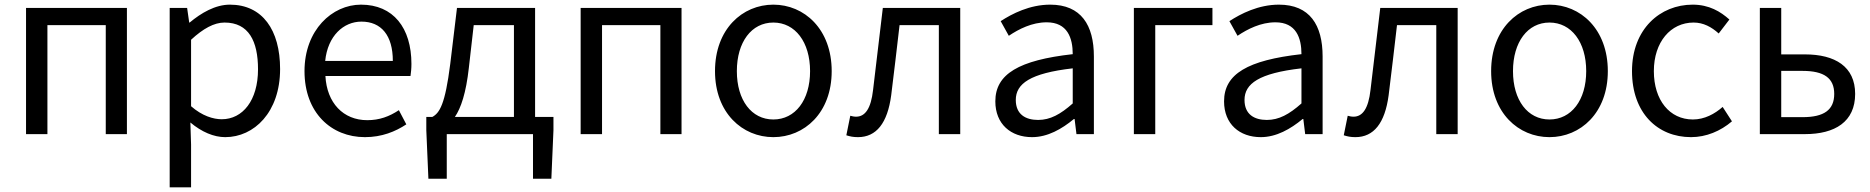

<svg xmlns="http://www.w3.org/2000/svg" viewBox="-20 -577 8047 826"><path d="M92 0H184V-469H435V0H526V-543H92Z M710 229H802V45L799 -50C848 -9 900 13 949 13C1073 13 1185 -94 1185 -280C1185 -448 1109 -557 969 -557C906 -557 845 -521 796 -480H794L785 -543H710ZM934 -64C898 -64 850 -78 802 -120V-406C854 -454 901 -480 946 -480C1050 -480 1090 -400 1090 -279C1090 -145 1024 -64 934 -64Z M1550 13C1623 13 1681 -11 1728 -42L1696 -103C1655 -76 1613 -60 1560 -60C1457 -60 1386 -134 1380 -250H1746C1748 -264 1750 -282 1750 -302C1750 -457 1672 -557 1533 -557C1409 -557 1290 -448 1290 -271C1290 -92 1405 13 1550 13ZM1379 -315C1390 -423 1458 -484 1535 -484C1620 -484 1670 -425 1670 -315Z M1902 0H2273V192H2352L2361 -17V-74H2282V-543H1946L1917 -302C1895 -127 1871 -91 1840 -74H1814V-17L1823 192H1902ZM1937 -74C1963 -112 1985 -177 1997 -285L2018 -469H2191V-74Z M2478 0H2570V-469H2821V0H2912V-543H2478Z M3307 13C3440 13 3558 -91 3558 -271C3558 -452 3440 -557 3307 -557C3174 -557 3056 -452 3056 -271C3056 -91 3174 13 3307 13ZM3307 -63C3213 -63 3150 -146 3150 -271C3150 -396 3213 -480 3307 -480C3401 -480 3465 -396 3465 -271C3465 -146 3401 -63 3307 -63Z M3671 13C3750 13 3798 -47 3814 -167C3827 -268 3838 -369 3850 -469H4019V0H4111V-543H3778C3764 -426 3750 -308 3736 -190C3727 -110 3702 -75 3663 -75C3653 -75 3646 -77 3638 -79L3621 5C3637 10 3650 13 3671 13Z M4420 13C4487 13 4548 -22 4600 -65H4603L4611 0H4686V-334C4686 -469 4631 -557 4498 -557C4410 -557 4334 -518 4285 -486L4320 -423C4363 -452 4420 -481 4483 -481C4572 -481 4595 -414 4595 -344C4364 -318 4262 -259 4262 -141C4262 -43 4329 13 4420 13ZM4446 -61C4392 -61 4350 -85 4350 -147C4350 -217 4412 -262 4595 -283V-132C4542 -85 4498 -61 4446 -61Z M4858 0H4950V-469H5196V-543H4858Z M5404 13C5471 13 5532 -22 5584 -65H5587L5595 0H5670V-334C5670 -469 5615 -557 5482 -557C5394 -557 5318 -518 5269 -486L5304 -423C5347 -452 5404 -481 5467 -481C5556 -481 5579 -414 5579 -344C5348 -318 5246 -259 5246 -141C5246 -43 5313 13 5404 13ZM5430 -61C5376 -61 5334 -85 5334 -147C5334 -217 5396 -262 5579 -283V-132C5526 -85 5482 -61 5430 -61Z M5811 13C5890 13 5938 -47 5954 -167C5967 -268 5978 -369 5990 -469H6159V0H6251V-543H5918C5904 -426 5890 -308 5876 -190C5867 -110 5842 -75 5803 -75C5793 -75 5786 -77 5778 -79L5761 5C5777 10 5790 13 5811 13Z M6646 13C6779 13 6897 -91 6897 -271C6897 -452 6779 -557 6646 -557C6513 -557 6395 -452 6395 -271C6395 -91 6513 13 6646 13ZM6646 -63C6552 -63 6489 -146 6489 -271C6489 -396 6552 -480 6646 -480C6740 -480 6804 -396 6804 -271C6804 -146 6740 -63 6646 -63Z M7255 13C7320 13 7382 -13 7431 -55L7391 -117C7357 -87 7313 -63 7263 -63C7163 -63 7095 -146 7095 -271C7095 -396 7167 -480 7266 -480C7308 -480 7343 -461 7374 -433L7420 -493C7382 -527 7333 -557 7262 -557C7122 -557 7001 -452 7001 -271C7001 -91 7111 13 7255 13Z M7551 0H7745C7874 0 7961 -53 7961 -173C7961 -291 7874 -343 7745 -343H7643V-543H7551ZM7643 -73V-272H7735C7827 -272 7871 -241 7871 -173C7871 -104 7827 -73 7735 -73Z"/></svg>

Font: Noto Sans CJK HK
Style: Regular
Weight: 400
Designer: Ryoko NISHIZUKA 西塚涼子 (kana, bopomofo & ideographs); Paul D. Hunt (Latin, Greek & Cyrillic); Sandoll Communications 산돌커뮤니
Foundry: Adobe
Version: Version 2.004;hotconv 1.0.118;makeotfexe 2.5.65603